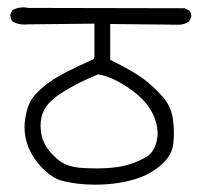

<svg xmlns="http://www.w3.org/2000/svg" viewBox="-20 -566 542 524"><path d="M46.4 -499Q50.8 -499 56.2 -499.5L237.8 -501.5V-410.2L234.9 -404.3Q194.8 -386.7 157.7 -367.7Q111.3 -343.3 83.5 -315.4Q66.9 -298.8 60.1 -283.2Q50.3 -261.7 47.4 -230Q46.9 -224.1 46.9 -218.3Q46.9 -192.4 57.1 -165.5Q70.3 -132.8 96.2 -106.7Q122.1 -80.6 146 -73.7Q188 -62 238.3 -62Q308.6 -62 361.8 -81.5Q396.5 -94.2 423.8 -119.6Q450.2 -144 453.1 -175.3Q454.6 -188.5 454.6 -205.3Q454.6 -222.2 451.9 -240.7Q449.2 -259.3 442.1 -274.4Q435.1 -289.6 423.3 -302.7Q398.4 -330.6 371.1 -351.1Q343.8 -371.6 280.8 -402.8V-500.5L470.2 -498.5Q484.9 -500 495.6 -506.8L501.5 -518.6Q502 -520.5 502 -523.4Q502 -531.2 496.6 -537.1L484.4 -543.5L57.1 -544.4Q49.8 -545.9 44.4 -545.9Q27.3 -545.9 14.2 -538.6L8.3 -527.3Q8.3 -526.9 8.3 -523.7Q8.3 -520.5 9.8 -515.9Q11.2 -511.2 14.6 -506.8Q28.8 -499 46.4 -499ZM246.6 -106.4Q229 -106.4 207 -107.4Q163.1 -109.9 140.1 -128.9Q104.5 -158.2 95.2 -189.9Q90.8 -205.6 90.8 -223.1Q90.8 -246.6 99.6 -264.2Q109.4 -284.2 131.8 -301Q154.3 -317.9 184.6 -333.7Q214.8 -349.6 247.1 -362.8H249Q287.1 -356.4 333.5 -324.2Q379.9 -292 397.5 -254.4Q410.2 -227.5 410.2 -202.6Q410.2 -192.9 408.2 -183.6Q400.9 -149.4 378.4 -137.2Q357.4 -125 334 -117.7Q298.3 -106.4 246.6 -106.4Z"/></svg>

Font: Bakudai
Style: ExtraLight
Weight: 200
Version: Version 1.48